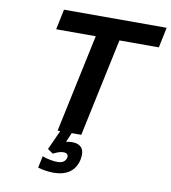

<svg xmlns="http://www.w3.org/2000/svg" viewBox="-96 -752 952 1070"><g transform="rotate(10 380.0 -217.5)"><path d="M760 -670H179L155 -555H379L261 0H276L226 110L257 131C280 119 298 113 314 113C334 113 343 122 340 139C335 160 319 172 290 172C268 172 231 166 204 155L190 222C220 231 257 235 277 235C353 235 401 202 415 137C427 79 404 49 351 49C339 49 328 51 318 53L341 0H395L513 -555H736Z"/></g></svg>

Font: LT Wave Text Bold Italic
Style: Regular
Weight: 700
Designer: Daniel Lyons
Version: Version 2.5 (Glyphs App)